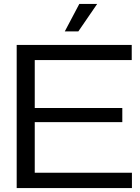

<svg xmlns="http://www.w3.org/2000/svg" viewBox="-20 -958 714 978"><path d="M65 0V-729H651V-652H127L157 -683V-47L127 -78H652V0ZM134 -336V-408H603V-336ZM310 -798 384 -938H475L379 -798Z"/></svg>

Font: Mona Sans Expanded
Style: Regular
Weight: 400
Width: 7
Designer: Deni Anggara
Foundry: GitHub
Version: Version 2.000